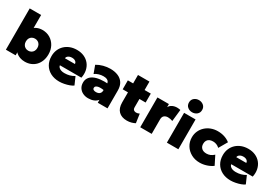

<svg xmlns="http://www.w3.org/2000/svg" viewBox="56 -1842 4169 2900"><g transform="rotate(30 2140.5 -392.0)"><path d="M398.5 15Q352 15 312.8 1.2Q273.5 -12.5 245.8 -37.5Q218 -62.5 205.5 -96L232.5 -141V0H62.5V-720H261.5V-404L215.5 -450Q251.5 -494.5 296.8 -514.8Q342 -535 394.5 -535Q470.5 -535 529.5 -499Q588.5 -463 622 -400.8Q655.5 -338.5 655.5 -260Q655.5 -196.5 636 -145.5Q616.5 -94.5 581.8 -58.8Q547 -23 500.2 -4Q453.5 15 398.5 15ZM361.5 -155Q389.5 -155 412.2 -167.8Q435 -180.5 448.2 -204Q461.5 -227.5 461.5 -260Q461.5 -292.5 448.5 -316Q435.5 -339.5 412.8 -352.2Q390 -365 361.5 -365Q333 -365 310.2 -352.2Q287.5 -339.5 274.5 -316Q261.5 -292.5 261.5 -260Q261.5 -227.5 274.8 -204Q288 -180.5 310.8 -167.8Q333.5 -155 361.5 -155Z M998.5 15Q911 15 845.5 -19.5Q780 -54 743.8 -116Q707.5 -178 707.5 -261Q707.5 -321.5 728.8 -371.8Q750 -422 788.8 -458.5Q827.5 -495 880.2 -515Q933 -535 996.5 -535Q1067.5 -535 1122.8 -510Q1178 -485 1214 -440.2Q1250 -395.5 1263 -335.2Q1276 -275 1261.5 -204H886.5Q888.5 -183.5 903.8 -168Q919 -152.5 944.5 -143.8Q970 -135 1002.5 -135Q1050 -135 1091 -146Q1132 -157 1172.5 -181L1230.5 -49Q1207.5 -31.5 1168 -17Q1128.5 -2.5 1083.5 6.2Q1038.5 15 998.5 15ZM899.5 -334H1073.5Q1073.5 -361 1050.5 -378Q1027.5 -395 990.5 -395Q952.5 -395 927.2 -378Q902 -361 899.5 -334Z M1502 15Q1452 15 1410.5 -5Q1369 -25 1344 -62.8Q1319 -100.5 1319 -154Q1319 -200.5 1341.8 -235.5Q1364.5 -270.5 1409 -292.8Q1453.5 -315 1519.2 -323Q1585 -331 1671 -324L1672 -205Q1638 -212.5 1607 -214.2Q1576 -216 1552 -211.5Q1528 -207 1514 -195.8Q1500 -184.5 1500 -165.5Q1500 -145 1516.5 -135Q1533 -125 1559.5 -125Q1583.5 -125 1602.8 -133Q1622 -141 1633.5 -157.8Q1645 -174.5 1645 -201V-307Q1645 -331 1635.5 -349.8Q1626 -368.5 1603.5 -379.2Q1581 -390 1541 -390Q1501 -390 1461.8 -378Q1422.5 -366 1393 -344L1344 -477Q1396 -508.5 1456.5 -524.2Q1517 -540 1576 -540Q1650.5 -540 1709 -516.2Q1767.5 -492.5 1801.2 -441.8Q1835 -391 1835 -310V0H1665V-51Q1641 -19.5 1599 -2.2Q1557 15 1502 15Z M2178.5 15Q2085.5 15 2033.5 -36.8Q1981.5 -88.5 1981.5 -189V-667H2181.5V-520H2289.5V-364H2181.5V-220Q2181.5 -187 2198.5 -173.5Q2215.5 -160 2238.5 -160Q2253 -160 2268 -163.8Q2283 -167.5 2296.5 -175L2318.5 -20Q2294 -6 2257.2 4.5Q2220.5 15 2178.5 15ZM1889.5 -364V-520H1997.5V-364Z M2405.5 0V-520H2605.5V-466Q2625 -501.5 2661.5 -518.8Q2698 -536 2742 -536Q2760.5 -536 2773.8 -533.8Q2787 -531.5 2800 -529L2777.5 -324Q2759 -331.5 2737.8 -335.8Q2716.5 -340 2695.5 -340Q2656.5 -340 2631 -319Q2605.5 -298 2605.5 -253V0Z M2870.5 0V-520H3070.5V0ZM2970.5 -587Q2924 -587 2889.8 -615.2Q2855.5 -643.5 2855.5 -693Q2855.5 -742.5 2889.8 -770.8Q2924 -799 2970.5 -799Q3017 -799 3051.2 -770.8Q3085.5 -742.5 3085.5 -693Q3085.5 -643.5 3051.2 -615.2Q3017 -587 2970.5 -587Z M3447.5 15Q3364.5 15 3298.8 -21Q3233 -57 3194.8 -119.2Q3156.5 -181.5 3156.5 -260Q3156.5 -318.5 3179 -368.5Q3201.5 -418.5 3242 -456Q3282.5 -493.5 3336.5 -514.2Q3390.5 -535 3453.5 -535Q3516 -535 3570 -517.5Q3624 -500 3666.5 -466L3581.5 -319Q3556 -343 3527.2 -354Q3498.5 -365 3467.5 -365Q3431.5 -365 3406 -352.8Q3380.5 -340.5 3367 -317Q3353.5 -293.5 3353.5 -260Q3353.5 -210.5 3384 -182.8Q3414.5 -155 3468.5 -155Q3503 -155 3534.2 -168Q3565.5 -181 3594.5 -208L3670.5 -57Q3625.5 -23.5 3565.8 -4.2Q3506 15 3447.5 15Z M3987 15Q3899.5 15 3834 -19.5Q3768.5 -54 3732.2 -116Q3696 -178 3696 -261Q3696 -321.5 3717.2 -371.8Q3738.5 -422 3777.2 -458.5Q3816 -495 3868.8 -515Q3921.5 -535 3985 -535Q4056 -535 4111.2 -510Q4166.5 -485 4202.5 -440.2Q4238.5 -395.5 4251.5 -335.2Q4264.5 -275 4250 -204H3875Q3877 -183.5 3892.2 -168Q3907.5 -152.5 3933 -143.8Q3958.5 -135 3991 -135Q4038.5 -135 4079.5 -146Q4120.5 -157 4161 -181L4219 -49Q4196 -31.5 4156.5 -17Q4117 -2.5 4072 6.2Q4027 15 3987 15ZM3888 -334H4062Q4062 -361 4039 -378Q4016 -395 3979 -395Q3941 -395 3915.8 -378Q3890.5 -361 3888 -334Z"/></g></svg>

Font: Geologica Roman Black
Style: Regular
Weight: 900
Designer: Sindre Bremnes, Frode Helland
Foundry: Monokrom Skriftforlag AS
Version: Version 1.010;gftools[0.9.28]